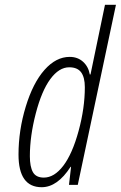

<svg xmlns="http://www.w3.org/2000/svg" viewBox="-20 -780 509 810"><path d="M155.8 9.8Q58.1 9.8 58.1 -127.9Q58.1 -230 88.6 -330.1Q119.1 -430.2 167.7 -485.1Q216.3 -540 273.9 -540Q307.6 -540 330.3 -519.5Q353 -499 358.9 -465.8H361.8L422.9 -759.8H469.2L308.1 0H271L279.8 -76.2H277.8Q222.2 9.8 155.8 9.8ZM165 -30.8Q209 -30.8 247.1 -80.8Q285.2 -130.9 311.5 -227.3Q337.9 -323.7 337.9 -412.1Q337.9 -453.6 322.3 -474.9Q306.6 -496.1 272 -496.1Q229 -496.1 192.4 -446.5Q155.8 -397 130.9 -301.3Q106 -205.6 106 -121.1Q106 -76.7 118.9 -53.7Q131.8 -30.8 165 -30.8Z"/></svg>

Font: TypoPRO Open Sans Condensed
Style: Italic
Weight: 300
Width: 3
Italic angle: -12°
Foundry: Ascender Corporation
Version: Version 1.10